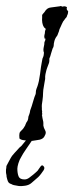

<svg xmlns="http://www.w3.org/2000/svg" viewBox="-54 -465 258 642"><path d="M54 6Q46 6 39 5.5Q32 5 27 4Q16 3 11 -2Q10 -14 11 -18Q11 -22 15 -26L21 -32Q25 -36 28 -42Q30 -44 31 -48L34 -55Q39 -61 40 -67Q40 -75 44 -83Q46 -88 47 -96Q48 -100 49.5 -103Q51 -106 52 -110L58 -130Q61 -141 65 -150Q66 -153 66 -159Q66 -162 68 -168Q72 -178 73.5 -184Q75 -190 76 -194L80 -218Q81 -225 83 -241Q84 -249 85.5 -255.5Q87 -262 88 -269Q91 -275 92 -280Q93 -285 93 -289Q90 -296 92 -306Q92 -306 94 -316Q94 -325 96 -327Q98 -331 98 -336H95Q95 -338 94.5 -339.5Q94 -341 94 -343Q94 -346 96 -354Q96 -359 97 -362.5Q98 -366 99 -368Q98 -369 98 -369.5Q98 -370 96 -371Q96 -371 93 -374Q85 -386 87 -409Q86 -415 89 -418Q91 -421 95 -425Q103 -439 116 -440Q123 -441 131 -442Q139 -443 146 -444Q151 -446 153 -443Q153 -443 155 -443Q157 -443 161 -444Q170 -443 170 -439Q169 -438 169 -436Q169 -432 174 -427Q173 -423 173 -420Q173 -417 171 -415Q171 -413 170 -411Q169 -409 168 -407Q164 -403 163 -401Q161 -399 157 -393Q155 -389 153 -385Q151 -381 149 -376Q144 -367 143 -360Q142 -358 141 -355Q140 -352 138 -347Q134 -342 132.5 -339Q131 -336 130 -334Q128 -330 126 -319Q126 -308 122 -303L117 -287Q114 -275 111 -269V-266Q111 -264 111 -261Q111 -258 110 -255L104 -239Q101 -231 100 -225.5Q99 -220 98 -217Q97 -213 97 -209.5Q97 -206 97 -201Q96 -196 95 -190Q94 -184 93 -178Q90 -163 90 -154Q90 -149 89.5 -142.5Q89 -136 88 -129Q85 -114 86 -104Q86 -101 86 -98Q86 -95 87 -92Q86 -89 87 -86Q88 -82 86 -80Q87 -79 87 -76.5Q87 -74 88 -70Q90 -61 90 -61Q91 -58 91 -53V-45Q92 -38 97 -29Q99 -25 99 -22Q99 -16 94 -8Q90 -1 79 2Q73 3 67 4Q61 5 54 6ZM9 157Q-12 154 -15 151Q-22 149 -25 145.5Q-28 142 -30 134Q-32 128 -32 126Q-32 121 -33 117.5Q-34 114 -34 110V104Q-34 100 -33 97Q-33 91 -32 89Q-27 79 -24 74Q-21 69 -18 63Q-16 58 -5 46Q6 34 7 33Q10 29 14 26Q18 23 20 20L29 9Q31 7 32.5 5Q34 3 35 2L45 -7Q50 -10 54 -10Q56 -10 59 -9Q62 -8 59 -4Q44 18 33 34Q22 50 18 58Q11 69 7.5 81Q4 93 4 99Q4 114 8 124.5Q12 135 28 135Q36 135 43.5 129.5Q51 124 57 119L64 113Q66 111 69.5 108Q73 105 75 101L80 94Q81 92 83 90Q85 88 87 88Q90 88 93 92.5Q96 97 92 104Q88 110 83.5 116Q79 122 74 127L51 147Q43 154 30 156Q17 158 9 157Z"/></svg>

Font: Estonia
Style: Regular
Weight: 400
Designer: Robert E. Leuschke
Foundry: Robert E. Leuschke
Version: Version 1.014; ttfautohint (v1.8.3)